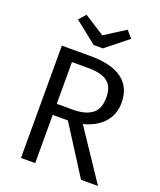

<svg xmlns="http://www.w3.org/2000/svg" viewBox="-162 -1005 924 1106"><g transform="rotate(20 300.0 -452.0)"><path d="M537.5 -495.5Q537.5 -444 515.2 -405.5Q493 -367 455 -342Q417 -317 369.5 -305.5L573.5 0H469.5L281.5 -295.5H188.5V0H101.5V-688.5H278.5Q406 -688.5 471.8 -639.8Q537.5 -591 537.5 -495.5ZM444.5 -495.5Q444.5 -562 406.5 -590.8Q368.5 -619.5 288.5 -619.5H188.5V-363.5H288.5Q362.5 -363.5 403.5 -393.8Q444.5 -424 444.5 -495.5ZM426.5 -904.5 463.5 -862 329 -754.5H272.5L137 -862L174.5 -904.5L300 -824Z"/></g></svg>

Font: Fast_Mono
Style: Regular
Weight: 400
Monospace: yes
Designer: Carrois Corporate, Edenspiekermann AG, Nikita Prokopov
Foundry: Carrois Corporate, Edenspiekermann AG, Nikita Prokopov
Version: Version 5.002